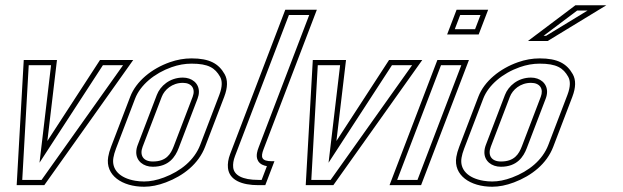

<svg xmlns="http://www.w3.org/2000/svg" viewBox="-20 -704 2369 730"><path d="M43.4 0H148.4L486.6 -476H360.3L160.1 -168L196.6 -476H70.3ZM64.6 -20 89.2 -456H174.1L130.2 -85.3L371.2 -456H447.8L138.1 -20Z M475 -336 402.3 -146C397 -132 393.3 -119.2 391.4 -107.5C379.6 -37.6 444.1 6 528 6C553.8 6 581.4 0.5 610.6 -10.5C677.9 -35.9 735 -81.1 759.8 -146L832.5 -336C846 -371.3 846.5 -400 834.1 -422C811.4 -462.2 776.6 -482 708.2 -482C680.7 -482 653.3 -477.2 625.8 -467.5C557.1 -443.3 497.7 -395.5 475 -336ZM675.2 -389C709.4 -389 723.9 -365.9 712.5 -336L640.6 -148C629 -117.7 611.9 -90 560.9 -90C524 -90 510.1 -114.1 522.3 -146L595 -336C605.1 -362.6 634.3 -389 675.2 -389ZM493.6 -328.9C513.5 -380.9 567.6 -425.8 632.5 -448.6C657.9 -457.6 683.1 -462 708.2 -462C772.5 -462 797.8 -445.5 816.7 -412.2C825 -397.4 826.2 -375.7 813.8 -343.1L741.2 -153.1C719 -95.2 667.3 -53.2 603.5 -29.2C576.1 -18.9 551 -14 528 -14C516.3 -14 505.1 -14.9 494.7 -16.7C435 -26.7 403.6 -59.7 411.1 -104.2C412.8 -114.2 416 -125.8 421 -138.9ZM675.2 -409C625.2 -409 589.2 -376.9 576.3 -343.1L503.7 -153.1C500.1 -143.9 498.1 -134.7 498 -125.5C497.7 -91.8 525.2 -70 560.9 -70C622.1 -70 646.6 -107.7 659.3 -140.9L731.1 -328.9C734.4 -337.5 736.3 -346.3 736.3 -355C736.4 -387.7 709.5 -409 675.2 -409Z M1184.7 -667H1064.7L854.9 -118C847.8 -99.3 845.1 -81.8 846.7 -65.5C851.5 -18.8 900.1 0 962.3 0H988.6L1023.4 -91H1014.6C973.7 -91 970.2 -105.7 982.2 -137ZM1155.7 -647 963.5 -144.1C960.7 -136.8 958.4 -129.8 957.2 -122.8C955.5 -113.4 955.2 -102.1 961.6 -91.6C969.3 -79.1 982.8 -74.4 994.8 -72.3L974.8 -20H962.3C901 -20 869.6 -38.2 866.6 -67.5C865.3 -80.2 867.3 -94.5 873.6 -110.9L1078.5 -647Z M1142.4 0H1247.4L1585.6 -476H1459.3L1259.1 -168L1295.6 -476H1169.3ZM1163.6 -20 1188.2 -456H1273.1L1229.2 -85.3L1470.2 -456H1546.8L1237.1 -20Z M1461 0H1581L1763 -476H1643ZM1680 -573H1800L1836 -667H1716ZM1490.1 -20 1656.7 -456H1733.9L1567.3 -20ZM1709.1 -593 1729.7 -647H1806.9L1786.3 -593Z M1798.6 -336 1726 -146C1720.6 -132 1717 -119.2 1715 -107.5C1703.3 -37.6 1767.7 6 1851.7 6C1877.5 6 1905 0.5 1934.2 -10.5C2001.5 -35.9 2058.7 -81.1 2083.5 -146L2156.1 -336C2169.6 -371.3 2170.1 -400 2157.7 -422C2135 -462.2 2100.3 -482 2031.9 -482C2004.4 -482 1976.9 -477.2 1949.5 -467.5C1880.7 -443.3 1821.3 -395.5 1798.6 -336ZM1998.9 -389C2033.1 -389 2047.5 -365.9 2036.1 -336L1964.3 -148C1952.7 -117.7 1935.5 -90 1884.6 -90C1847.7 -90 1833.8 -114.1 1846 -146L1918.6 -336C1928.8 -362.6 1957.9 -389 1998.9 -389ZM1987.1 -548H2062.1L2285.3 -684H2167.8ZM1817.3 -328.9C1837.2 -380.9 1891.3 -425.8 1956.1 -448.6C1981.6 -457.6 2006.8 -462 2031.9 -462C2096.1 -462 2121.5 -445.5 2140.3 -412.2C2148.6 -397.4 2149.8 -375.7 2137.4 -343.1L2064.8 -153.1C2042.7 -95.2 1990.9 -53.2 1927.2 -29.2C1899.8 -18.9 1874.6 -14 1851.7 -14C1840 -14 1828.8 -14.9 1818.3 -16.7C1758.6 -26.7 1727.3 -59.7 1734.8 -104.2C1736.4 -114.2 1739.7 -125.8 1744.7 -138.9ZM1998.9 -409C1948.9 -409 1912.8 -376.9 1899.9 -343.1L1827.3 -153.1C1823.8 -143.9 1821.8 -134.7 1821.7 -125.5C1821.3 -91.8 1848.8 -70 1884.6 -70C1945.7 -70 1970.3 -107.7 1982.9 -140.9L2054.8 -328.9C2058.1 -337.5 2059.9 -346.3 2060 -355C2060 -387.7 2033.1 -409 1998.9 -409ZM2047 -568 2174.5 -664H2214.1L2056.5 -568Z"/></svg>

Font: Din Kursivschrift
Style: BreitGhost
Weight: 400
Version: Version 1.089